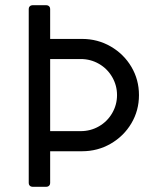

<svg xmlns="http://www.w3.org/2000/svg" viewBox="-20 -715 597 735"><path d="M90 -14V-681Q90 -687 94 -691Q98 -695 104 -695H158Q164 -695 168 -691Q172 -687 172 -681V-566H294Q354 -566 404 -537Q454 -508 483 -459Q512 -410 512 -351Q512 -292 483 -243Q454 -194 404 -165Q354 -136 294 -136H172V-14Q172 -8 168 -4Q164 0 158 0H104Q98 0 94 -4Q90 -8 90 -14ZM289 -213Q327 -213 359 -231.5Q391 -250 409.5 -282Q428 -314 428 -351Q428 -388 409.5 -420Q391 -452 359 -470.5Q327 -489 289 -489H172V-213Z"/></svg>

Font: Miriam Libre
Style: Regular
Weight: 400
Designer: Michal Sahar
Foundry: Hagilda
Version: Version 1.001